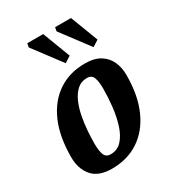

<svg xmlns="http://www.w3.org/2000/svg" viewBox="-183 -850 870 962"><g transform="rotate(-30 252.0 -368.5)"><path d="M181 10Q103 10 67 -32.5Q31 -75 31 -142Q31 -261 67.5 -344Q104 -427 170 -471Q236 -515 324 -515Q379 -515 412.5 -494Q446 -473 461.5 -438.5Q477 -404 477 -361Q477 -244 440 -161Q403 -78 336.5 -34Q270 10 181 10ZM211 -56Q250 -56 275.5 -84Q301 -112 315.5 -157.5Q330 -203 336 -256.5Q342 -310 342 -361Q342 -400 333.5 -423.5Q325 -447 297 -447Q264 -447 241 -426.5Q218 -406 203 -372.5Q188 -339 180 -298.5Q172 -258 169 -217Q166 -176 166 -142Q166 -103 174.5 -79.5Q183 -56 211 -56ZM404 -564 283 -725 287 -747H379L440 -587ZM243 -564 122 -725 126 -747H218L279 -587Z"/></g></svg>

Font: Manuale
Style: Bold Italic
Weight: 700
Italic angle: -11°
Version: Version 1.002